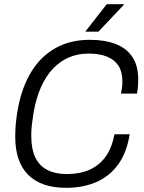

<svg xmlns="http://www.w3.org/2000/svg" viewBox="-20 -889 689 921"><path d="M298 12Q178 12 115.5 -50Q53 -112 53 -234Q53 -268 56.5 -303Q60 -338 67 -373Q86 -473 131 -546Q176 -619 246.5 -658.5Q317 -698 411 -698Q484 -698 536 -677.5Q588 -657 615.5 -615Q643 -573 643 -509Q643 -494 642 -476.5Q641 -459 637 -440H560Q564 -457 565.5 -471.5Q567 -486 567 -500Q567 -545 548 -574Q529 -603 493 -617.5Q457 -632 405 -632Q352 -632 309 -613Q266 -594 232.5 -558Q199 -522 176 -469.5Q153 -417 141 -349Q139 -332 136.5 -316.5Q134 -301 132.5 -287Q131 -273 130.5 -261Q130 -249 130 -237Q130 -173 150 -132.5Q170 -92 208.5 -73Q247 -54 300 -54Q363 -54 410 -75Q457 -96 487 -138Q517 -180 529 -245H602Q588 -156 546 -99Q504 -42 440.5 -15Q377 12 298 12ZM389 -737 492 -869H574V-866L452 -737Z"/></svg>

Font: Archivo SemiCondensed Light
Style: Italic
Weight: 300
Width: 4
Italic angle: -10°
Designer: Hector Gatti
Foundry: Omnibus-Type
Version: Version 2.001